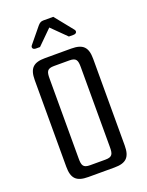

<svg xmlns="http://www.w3.org/2000/svg" viewBox="-165 -980 814 1062"><g transform="rotate(-20 242.0 -449.5)"><path d="M150 -585C150 -626 156 -642 197 -642H287C328 -642 334 -626 334 -585V-115C334 -74 328 -58 287 -58H197C156 -58 150 -74 150 -115ZM70 -95C70 -26 96 0 165 0H319C388 0 414 -26 414 -95V-605C414 -674 388 -700 319 -700H165C96 -700 70 -674 70 -605ZM286 -899H227C214 -899 205 -894 194 -881L121 -792C112 -781 117 -767 136 -767H160L245 -851L330 -767H357C376 -767 381 -781 372 -792Z"/></g></svg>

Font: Rationale One
Style: Regular
Weight: 400
Designer: Cyreal (www.cyreal.org)
Foundry: Cyreal (www.cyreal.org)
Version: Version 1.001